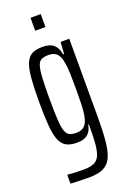

<svg xmlns="http://www.w3.org/2000/svg" viewBox="-166 -736 666 991"><g transform="rotate(-20 167.5 -241.0)"><path d="M143 198Q128 198 111.5 197.5Q95 197 77 196.5Q59 196 41 195V146Q49 147 63 148Q77 149 95.5 149.5Q114 150 133 150Q167 150 187.5 140.5Q208 131 218 109Q228 87 231.5 48Q235 9 235 -52V-60H231Q227 -36 216 -21Q205 -6 188 1Q171 8 146 8Q110 8 88 -4Q66 -16 54 -44.5Q42 -73 37.5 -124.5Q33 -176 33 -254Q33 -335 37.5 -387Q42 -439 54.5 -467.5Q67 -496 89 -507Q111 -518 146 -518Q166 -518 183.5 -513Q201 -508 214.5 -492Q228 -476 234 -445H239L243 -510H291V-78Q291 -2 286 51Q281 104 266.5 136.5Q252 169 222.5 183.5Q193 198 143 198ZM160 -41Q189 -41 205.5 -57Q222 -73 229 -114Q233 -140 234 -173.5Q235 -207 235 -248Q235 -301 234 -338Q233 -375 228 -401Q222 -438 205.5 -453Q189 -468 162 -468Q137 -468 122.5 -461Q108 -454 101 -433Q94 -412 91.5 -369Q89 -326 89 -255Q89 -184 91.5 -141Q94 -98 101 -77Q108 -56 122 -48.5Q136 -41 160 -41ZM140 -609V-680H196V-609Z"/></g></svg>

Font: Saira UltraCondensed
Style: Regular
Weight: 400
Width: 1
Designer: Hector Gatti with collaboration of the Omnibus-Type team
Foundry: Omnibus-Type
Version: Version 1.101